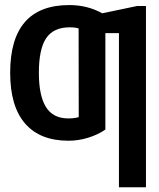

<svg xmlns="http://www.w3.org/2000/svg" viewBox="-20 -558 640 774"><path d="M459.5 196.8V-424.3H404.8V-35.6Q374 -14.6 335 -2.7Q295.9 9.3 256.3 9.3Q141.1 9.3 81.1 -60.1Q21 -129.4 21 -264.6Q21 -537.6 259.3 -537.6Q332.5 -537.6 392.1 -504.4L532.2 -533.7H568.4V196.8ZM260.7 -447.8Q195.3 -447.8 166 -403.8Q136.7 -359.9 136.7 -264.6Q136.7 -172.4 165.3 -126.5Q193.8 -80.6 255.4 -80.6Q279.3 -80.6 297.4 -85.9L296.9 -443.4Q284.2 -447.8 260.7 -447.8Z"/></svg>

Font: Cousine
Style: Bold
Weight: 700
Monospace: yes
Designer: Steve Matteson
Foundry: Ascender Corporation
Version: Version 1.20